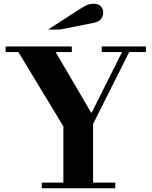

<svg xmlns="http://www.w3.org/2000/svg" viewBox="-20 -1001 806 1021"><path d="M202 0V-30H317V-329L78 -724H10V-754H362V-724H276L464 -403H468L629 -724H521V-754H756V-724H667L475 -342V-30H593V0ZM236 -844 397 -948Q423 -965 440 -973Q457 -981 479 -981Q504 -981 516.5 -967Q529 -953 529 -935Q529 -918 519 -902Q509 -886 476 -879L299 -844Z"/></svg>

Font: Libre Bodoni
Style: Bold
Weight: 700
Designer: Pablo Impallari, Rodrigo Fuenzalida
Foundry: Impallari Type
Version: Version 2.005;gftools[0.9.23]